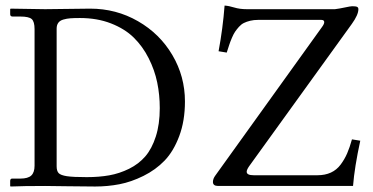

<svg xmlns="http://www.w3.org/2000/svg" viewBox="-20 -678 1360 700"><path d="M1267.1 0H775.4Q756.3 0 756.3 -14.6Q756.3 -26.4 765.1 -38.1L1153.3 -578.6Q1162.1 -590.3 1162.1 -597.2Q1162.1 -605.5 1151.4 -605.5H920.9Q905.3 -605.5 892.1 -602.3Q878.9 -599.1 869.1 -594.2Q859.4 -589.4 851.1 -580.1Q842.8 -570.8 837.2 -562.5Q831.5 -554.2 825.4 -539.8Q819.3 -525.4 815.9 -514.9Q812.5 -504.4 806.6 -486.3L776.9 -491.2Q792.5 -574.7 798.8 -657.7Q814.5 -656.7 834.2 -650.6Q854 -644.5 879.9 -644.5H1201.2Q1217.3 -646.5 1237.8 -650.9Q1258.3 -655.3 1264.2 -655.3Q1277.8 -655.3 1282.2 -652.8Q1286.6 -650.4 1286.6 -644.5Q1286.6 -624 1262.7 -590.8L888.2 -71.8Q879.4 -59.1 879.4 -51.8Q879.4 -39.1 904.8 -39.1H1137.7Q1165 -39.1 1186.3 -48.8Q1207.5 -58.6 1221.9 -77.9Q1236.3 -97.2 1245.6 -118.7Q1254.9 -140.1 1263.2 -169.9L1293.5 -165Q1272.5 -68.4 1267.1 0ZM17.1 -18.1Q17.1 -26.9 24.4 -26.9H54.2Q82 -26.9 94 -38.1Q106 -49.3 106 -73.7V-571.8Q106 -599.1 95.7 -608.4Q85.4 -617.7 54.2 -617.7H25.9Q17.1 -617.7 17.1 -626.5V-644.5L18.6 -646.5L144.5 -644.5Q176.8 -644.5 226.6 -645.5Q276.4 -646.5 308.6 -646.5Q403.3 -646.5 482.9 -600.8Q562.5 -555.2 608.4 -477.3Q654.3 -399.4 654.3 -308.1Q654.3 -237.3 633.5 -181.9Q612.8 -126.5 580.1 -92.5Q547.4 -58.6 502.9 -36.6Q458.5 -14.6 415.5 -6.3Q372.6 2 326.7 2Q271.5 2 223.9 1Q176.3 0 144.5 0Q63.5 0 18.6 2L17.1 0ZM186.5 -71.8Q186.5 -54.7 193.8 -46.9Q201.2 -39.1 223.9 -35.6Q246.6 -32.2 296.4 -32.2Q341.3 -32.2 378.4 -38.8Q415.5 -45.4 450.7 -62.7Q485.8 -80.1 509.8 -107.9Q533.7 -135.7 548.1 -180.4Q562.5 -225.1 562.5 -283.7Q562.5 -332 553.2 -377.2Q543.9 -422.4 522 -465.8Q500 -509.3 467.3 -541.3Q434.6 -573.2 384.3 -592.8Q334 -612.3 271.5 -612.3Q250 -612.3 236.8 -611.3Q223.6 -610.4 210.9 -606.7Q198.2 -603 192.4 -594.7Q186.5 -586.4 186.5 -573.7Z"/></svg>

Font: Libertinage
Style: l
Weight: 400
Designer: OSP
Foundry: OSP
Version: Version 1.0; 2008; OFL relea